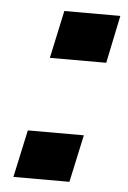

<svg xmlns="http://www.w3.org/2000/svg" viewBox="-43 -544 386 577"><g transform="rotate(5 149.5 -255.0)"><path d="M97 -366 128 -510H297L267 -366ZM19 0 50 -143H219L188 0Z"/></g></svg>

Font: Saira Thin
Style: Bold Italic
Weight: 700
Italic angle: -12°
Version: Version 1.101